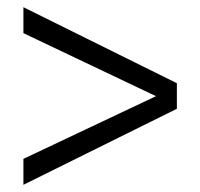

<svg xmlns="http://www.w3.org/2000/svg" viewBox="-20 -475 556 533"><path d="M45 -34V38L471 -173V-244L45 -455V-383L413 -208Z"/></svg>

Font: GI
Style: Regular
Weight: 400
Designer: Alfredo Marco Pradil
Version: Version 1.01 2015